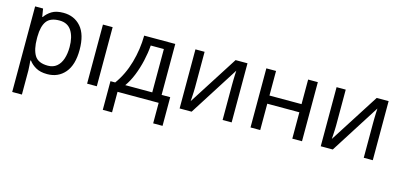

<svg xmlns="http://www.w3.org/2000/svg" viewBox="-69 -994 3514 1682"><g transform="rotate(15 1688.5 -153.0)"><path d="M340 -546Q439 -546 499.5 -477Q560 -408 560 -269Q560 -132 499.5 -61Q439 10 339 10Q277 10 236.5 -13Q196 -36 173 -68H167Q168 -51 170.5 -25Q173 1 173 20V240H85V-536H157L169 -463H173Q197 -498 236 -522Q275 -546 340 -546ZM324 -472Q242 -472 208 -426Q174 -380 173 -286V-269Q173 -170 205.5 -116.5Q238 -63 326 -63Q374 -63 406 -89.5Q438 -116 453.5 -163Q469 -210 469 -270Q469 -362 433.5 -417Q398 -472 324 -472Z M788 0H700V-536H788Z M1356 -536V-74H1434V186H1349V0H976V186H892V-74H935Q1004 -169 1038.5 -290.5Q1073 -412 1074 -536ZM1271 -467H1152Q1147 -399 1130.5 -326.5Q1114 -254 1087.5 -188Q1061 -122 1026 -74H1271Z M1622 -536V-209Q1622 -196 1621 -172.5Q1620 -149 1618.5 -124.5Q1617 -100 1616 -87L1903 -536H2011V0H1929V-316Q1929 -332 1929.5 -358Q1930 -384 1931 -409.5Q1932 -435 1933 -448L1648 0H1539V-536Z M2270 -536V-313H2561V-536H2649V0H2561V-239H2270V0H2182V-536Z M2902 -536V-209Q2902 -196 2901 -172.5Q2900 -149 2898.5 -124.5Q2897 -100 2896 -87L3183 -536H3291V0H3209V-316Q3209 -332 3209.5 -358Q3210 -384 3211 -409.5Q3212 -435 3213 -448L2928 0H2819V-536Z"/></g></svg>

Font: Noto Sans
Style: Regular
Weight: 400
Designer: Monotype Design Team
Foundry: Monotype Imaging Inc.
Version: Version 1.902